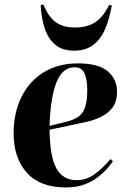

<svg xmlns="http://www.w3.org/2000/svg" viewBox="-20 -811 568 845"><path d="M323 -532Q414 -532 454.5 -497Q495 -462 495 -408Q495 -364 475.5 -338Q456 -312 425 -297Q394 -282 360 -274.5Q326 -267 297 -261L198 -240Q200 -117 229.5 -67.5Q259 -18 317 -18Q360 -18 396.5 -44.5Q433 -71 466 -111L477 -101Q470 -91 454 -72Q438 -53 413 -33Q388 -13 352.5 0.5Q317 14 270 14Q156 14 98 -51Q40 -116 40 -224Q40 -315 74.5 -384.5Q109 -454 172.5 -493Q236 -532 323 -532ZM364 -415Q364 -459 352.5 -487Q341 -515 308 -515Q255 -515 228.5 -448.5Q202 -382 198 -257L272 -275Q303 -283 323.5 -296.5Q344 -310 354 -338Q364 -366 364 -415ZM306 -588Q253 -588 221.5 -615.5Q190 -643 176 -688.5Q162 -734 159 -788L171 -791Q194 -735 226.5 -712.5Q259 -690 310 -690Q366 -690 401 -714.5Q436 -739 460 -789L472 -787Q463 -733 444.5 -687.5Q426 -642 392.5 -615Q359 -588 306 -588Z"/></svg>

Font: Literata 72pt
Style: Bold Italic
Weight: 700
Italic angle: -2°
Designer: Latin by Veronika Burian and Jose Scaglione. Greek by Irene Vlachou. Cyrillic by Vera Evstafieva
Foundry: TypeTogether
Version: Version 3.002